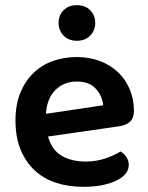

<svg xmlns="http://www.w3.org/2000/svg" viewBox="-20 -709 574 744"><path d="M166 -180Q180 -129 218 -106Q256 -83 312 -83Q354 -83 389.5 -95.5Q425 -108 447 -122Q461 -114 470 -100Q479 -86 479 -70Q479 -50 465.5 -34.5Q452 -19 428.5 -8Q405 3 373 9Q341 15 304 15Q245 15 196.5 -1Q148 -17 113.5 -49.5Q79 -82 59.5 -130Q40 -178 40 -242Q40 -304 59 -350Q78 -396 110.5 -427Q143 -458 186 -473Q229 -488 277 -488Q326 -488 367 -472.5Q408 -457 437 -429.5Q466 -402 482.5 -363.5Q499 -325 499 -280Q499 -252 484.5 -238Q470 -224 444 -220ZM277 -393Q228 -393 195 -360.5Q162 -328 158 -268L380 -301Q376 -338 351 -365.5Q326 -393 277 -393ZM349 -620Q349 -591 329.5 -571Q310 -551 278 -551Q246 -551 226.5 -571Q207 -591 207 -620Q207 -650 226.5 -669.5Q246 -689 278 -689Q310 -689 329.5 -669.5Q349 -650 349 -620Z"/></svg>

Font: Baloo Tammudu 2 SemiBold
Style: Regular
Weight: 600
Designer: Maithili Shingre, Omkar Shende and Ek Type
Foundry: Ek Type
Version: Version 1.640;hotconv 1.0.111;makeotfexe 2.5.65597; ttfautoh